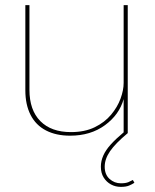

<svg xmlns="http://www.w3.org/2000/svg" viewBox="-20 -520 604 750"><path d="M452 210Q431 210 413.5 200.5Q396 191 385 173.5Q374 156 374 131Q374 109 383.5 87.5Q393 66 413 44Q433 22 463 -3L479 0Q431 40 410 70.5Q389 101 389 131Q389 162 408 179Q427 196 452 196Q471 196 481.5 191.5Q492 187 499 183L505 194Q496 200 484 205Q472 210 452 210ZM254 10Q199 10 159.5 -10.5Q120 -31 99.5 -71Q79 -111 79 -167V-500H95V-169Q95 -90 137.5 -47Q180 -4 257 -4Q311 -4 350 -23Q389 -42 414 -72Q439 -102 451 -135Q463 -168 463 -196V-500H479V0H463V-133Q446 -72 390 -31Q334 10 254 10Z"/></svg>

Font: Work Sans Thin
Style: Regular
Weight: 250
Designer: Wei Huang
Foundry: Wei Huang
Version: Version 2.012